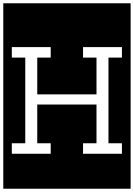

<svg xmlns="http://www.w3.org/2000/svg" viewBox="-32 -937 816 1170"><path d="M-12 213V-917H764V213ZM474 0H711V-64H629V-586H711V-650H474V-586H556V-362H195V-586H277V-650H40V-586H122V-64H40V0H277V-64H195V-300H556V-64H474Z"/></svg>

Font: Zilla Slab Highlight
Style: Regular
Weight: 400
Designer: Typotheque Type Foundry
Foundry: Typotheque type foundry
Version: Version 1.1; 2017; ttfautohint (v1.6)